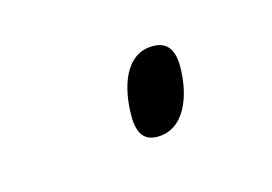

<svg xmlns="http://www.w3.org/2000/svg" viewBox="-32 -445 245 173"><g transform="rotate(-15 90.5 -358.0)"><path d="M100 -318C126 -318 136 -348 136 -374C136 -391 129 -398 117 -398C90 -398 82 -367 82 -342C82 -324 89 -318 100 -318Z"/></g></svg>

Font: Noto Serif Display Thin
Style: Italic
Weight: 100
Italic angle: -12°
Designer: Monotype Design Team
Foundry: Monotype Imaging Inc.
Version: Version 2.009